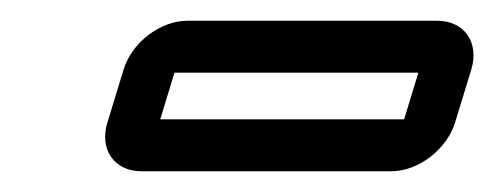

<svg xmlns="http://www.w3.org/2000/svg" viewBox="-20 -355 476 185"><path d="M134.4 -240 148.1 -285H383.1L369.4 -240ZM418.5 -237 434.1 -288C442 -314 427.4 -335 401.4 -335H160.4C134.4 -335 107 -314 99.1 -288L83.5 -237C75.5 -211 90.1 -190 116.1 -190H357.1C383.1 -190 410.5 -211 418.5 -237Z"/></svg>

Font: DIN Rundschrift
Style: EngKontKu
Weight: 400
Width: 3
Version: Version 1.027